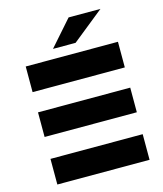

<svg xmlns="http://www.w3.org/2000/svg" viewBox="-131 -1004 933 1100"><g transform="rotate(-15 336.0 -454.0)"><path d="M71 -282H618V-428H71ZM71 -548H618V-700H71ZM71 -152H618V0H71ZM382 -757 570 -908H381L248 -757Z"/></g></svg>

Font: Montserrat-Alt1 ExtBd
Style: Regular
Weight: 800
Designer: Differentunic
Foundry: Differentunic
Version: Version 7.222